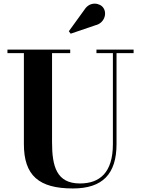

<svg xmlns="http://www.w3.org/2000/svg" viewBox="-20 -1023 780 1057"><path d="M505.5 -884C553 -895 571 -947 549.5 -979C531.5 -1007 475.5 -1017.5 445.5 -970.5L359 -851L369 -837.5ZM21 -750V-730.5H111.5V-230C111.5 -57 193.5 14.5 381.5 14.5C544.5 14.5 621.5 -65 621.5 -230V-730.5H715.5V-750H511V-730.5H601.5V-230C601.5 -72.5 529 -13 420 -13C291 -13 266.5 -108 266.5 -240V-730.5H366.5V-750Z"/></svg>

Font: Bodoni* 11pt
Style: Bold
Weight: 700
Version: Version 2.3